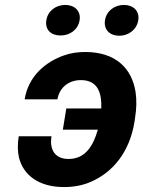

<svg xmlns="http://www.w3.org/2000/svg" viewBox="-20 -749 582 779"><path d="M56 -196C51 -164 51 -135 57 -110C75 -37 139 10 240 10C279 10 316 3 348 -11C439 -50 507 -134 526 -257L528 -271C534 -308 535 -344 530 -376C515 -471 450 -538 326 -538C295 -538 267 -534 239 -524C165 -498 95 -440 80 -346H213C221 -394 259 -424 308 -424C378 -424 393 -371 391 -309H249L235 -223H377C359 -160 328 -104 258 -104C203 -104 180 -142 189 -196ZM168 -667C162 -628 187 -605 226 -605C264 -605 297 -629 303 -667C309 -704 283 -729 245 -729C207 -729 174 -705 168 -667ZM406 -667C400 -629 425 -604 464 -604C502 -604 535 -629 541 -667C547 -704 521 -729 483 -729C445 -729 412 -705 406 -667Z"/></svg>

Font: Asimov Pro
Style: BdObl
Weight: 700
Designer: Google
Version: Version 2.000980; 2014